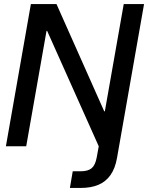

<svg xmlns="http://www.w3.org/2000/svg" viewBox="-20 -720 729 945"><path d="M9 0 132 -700H258L493 -172H496L589 -700H689L556 57Q547 109 523.5 142Q500 175 463.5 190Q427 205 378 205H324L338 123H377Q413 123 431 108Q449 93 456 55L466 0L212 -568H209L109 0Z"/></svg>

Font: DM Sans 36pt Medium
Style: Italic
Weight: 500
Italic angle: -10°
Designer: Colophon Foundry, Jonny Pinhorn
Foundry: Colophon Foundry
Version: Version 4.004;gftools[0.9.30]